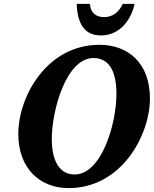

<svg xmlns="http://www.w3.org/2000/svg" viewBox="-20 -955 792 986"><path d="M498 -773C603 -773 657 -865 671 -935H610C590 -890 556 -867 514 -867C473 -867 444 -890 442 -935H374C377 -838 411 -773 498 -773ZM332 11C606 11 750 -263 750 -449C750 -636 633 -725 491 -725C221 -725 74 -460 74 -267C74 -91 184 11 332 11ZM363 -59C296 -59 246 -113 246 -241C246 -391 321 -657 460 -657C533 -657 578 -600 578 -473C578 -320 502 -59 363 -59Z"/></svg>

Font: Noto Serif SemiCondensed Extra
Style: Italic
Weight: 800
Width: 4
Italic angle: -12°
Designer: Monotype Design Team
Foundry: Monotype Imaging Inc.
Version: Version 1.901